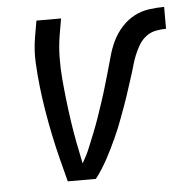

<svg xmlns="http://www.w3.org/2000/svg" viewBox="-44 -571 591 613"><g transform="rotate(-5 252.0 -264.0)"><path d="M239 0H149Q139 -38 129.5 -75.5Q120 -113 112 -151.5Q104 -190 97.5 -229Q91 -268 86.5 -307Q82 -346 80 -386.5Q78 -427 85 -468L94 -520H173L164 -468Q158 -432 157.5 -396.5Q157 -361 160 -326.5Q163 -292 167 -257.5Q171 -223 176 -189Q181 -155 187.5 -121Q194 -87 201 -54L203 -56Q216 -78 225.5 -101.5Q235 -125 244.5 -148.5Q254 -172 262 -195.5Q270 -219 278 -243Q286 -267 293 -291Q300 -315 307 -339Q314 -363 320.5 -387Q327 -411 338 -434Q349 -457 367 -477Q385 -497 407.5 -509Q430 -521 455 -524.5Q480 -528 504 -528V-458Q488 -458 470.5 -454.5Q453 -451 439 -440Q425 -429 416 -413.5Q407 -398 400.5 -382Q394 -366 389.5 -349.5Q385 -333 379.5 -316.5Q374 -300 369 -284Q364 -268 358.5 -251.5Q353 -235 347 -219Q341 -203 335 -186.5Q329 -170 322.5 -154Q316 -138 308.5 -122Q301 -106 293.5 -90.5Q286 -75 277.5 -59.5Q269 -44 259.5 -29Q250 -14 239 0Z"/></g></svg>

Font: Iosevka Term Curly Oblique
Style: Regular
Weight: 400
Italic angle: -9°
Designer: Belleve Invis
Foundry: Belleve Invis
Version: Version 32.3.0